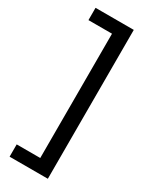

<svg xmlns="http://www.w3.org/2000/svg" viewBox="-223 -765 776 974"><g transform="rotate(30 164.5 -278.0)"><path d="M25 86H163V-642H25V-714H249V158H25Z"/></g></svg>

Font: lguzrati05
Style: Book
Weight: 400
Designer: Jelle Bosma - Monotype Design Team, Universal Thirst
Foundry: Monotype Imaging Inc.
Version: Version 2.106